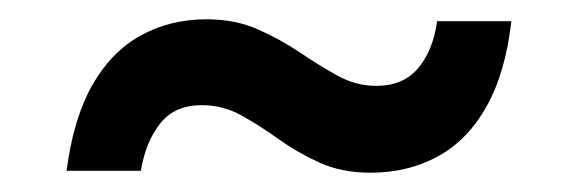

<svg xmlns="http://www.w3.org/2000/svg" viewBox="-20 -419 599 199"><path d="M364 -240Q334 -240 311 -250.5Q288 -261 268.5 -275Q249 -289 230 -299.5Q211 -310 189 -310Q161 -310 146 -291Q131 -272 126 -242H49Q56 -296 75.5 -330.5Q95 -365 125.5 -382Q156 -399 194 -399Q224 -399 247.5 -388.5Q271 -378 291 -364.5Q311 -351 330 -340.5Q349 -330 370 -330Q398 -330 413.5 -348.5Q429 -367 433 -397H510Q504 -344 484.5 -309Q465 -274 434 -257Q403 -240 364 -240Z"/></svg>

Font: DM Sans 11pt Medium
Style: Regular
Weight: 500
Version: Version 4.004;gftools[0.9.30]